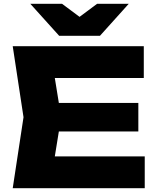

<svg xmlns="http://www.w3.org/2000/svg" viewBox="-20 -994 834 1014"><path d="M710.6 -450.4V-299.6H162V-450.4ZM303 -375 254.2 -73.6 170.2 -168H744.4V0H47.2L104.2 -375L47.2 -750H739.4V-582H170.2L254.2 -676.4ZM508 -805H292.4L140.2 -973.8H307.8L447.4 -869.8H353L492.6 -973.8H659.8Z"/></svg>

Font: Unbounded
Style: Regular
Weight: 400
Designer: Luke Prowse, Jean-Baptiste Morizot, Fátima Lázaro, Florian Runge
Foundry: NaN
Version: Version 1.701;gftools[0.9.28.dev5+ged2979d]